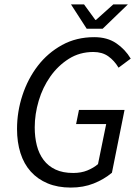

<svg xmlns="http://www.w3.org/2000/svg" viewBox="-20 -836 628 868"><path d="M57 -253Q57 -331 81.5 -405.5Q106 -480 151 -538.5Q196 -597 260.5 -632.5Q325 -668 406 -668Q465 -668 505.5 -640.5Q546 -613 571 -571L516 -530Q497 -562 469.5 -581.5Q442 -601 402 -601Q340 -601 291 -570Q242 -539 207.5 -490Q173 -441 155 -380.5Q137 -320 137 -260Q137 -216 146.5 -178.5Q156 -141 177 -113Q198 -85 231 -69.5Q264 -54 311 -54Q347 -54 375 -65.5Q403 -77 423 -94L460 -275H324L337 -339H543L486 -55Q450 -25 403.5 -6.5Q357 12 300 12Q241 12 195.5 -7Q150 -26 119 -60.5Q88 -95 72.5 -144Q57 -193 57 -253ZM444 -706H372L301 -816H360L411 -746H414L492 -816H558Z"/></svg>

Font: mr_Source Sans Pro
Style: Italic
Weight: 400
Italic angle: -11°
Designer: Paul D. Hunt
Foundry: Adobe Systems Incorporated
Version: Version 1.036;July 10, 2024;FontCreator 11.5.0.2430 64-bit